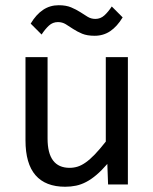

<svg xmlns="http://www.w3.org/2000/svg" viewBox="-20 -710 590 739"><path d="M472.2 0H396L393.1 -79.1Q371.1 -53.7 351.3 -36.9Q331.5 -20 312 -9.8Q292.5 0.5 272.7 4.6Q252.9 8.8 231 8.8Q155.3 8.8 116.7 -35.6Q78.1 -80.1 78.1 -169.9V-490.2H163.1V-176.8Q163.1 -64 248 -64Q263.7 -64 278.6 -68.6Q293.5 -73.2 309.8 -84.7Q326.2 -96.2 345 -115.7Q363.8 -135.3 387.2 -165V-490.2H472.2ZM98.1 -619.1Q119.1 -654.3 145.8 -672.1Q172.4 -689.9 206.1 -689.9Q234.4 -689.9 253.9 -681.6Q273.4 -673.3 288.6 -663.6Q303.7 -653.8 317.1 -645.5Q330.6 -637.2 347.2 -637.2Q366.7 -637.2 381.6 -650.6Q396.5 -664.1 410.2 -685.1L452.1 -643.1Q430.7 -607.9 404.3 -590.1Q377.9 -572.3 344.2 -572.3Q315.4 -572.3 296.1 -580.3Q276.9 -588.4 261.7 -598.4Q246.6 -608.4 233.2 -616.7Q219.7 -625 203.1 -625Q183.1 -625 168.5 -611.6Q153.8 -598.1 140.1 -577.1ZM0 -490.2Z"/></svg>

Font: Code New Roman
Style: Regular
Weight: 400
Monospace: yes
Designer: Sam Radian
Foundry: Code New Roman
Version: Version 2.00 November 29, 2014